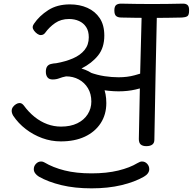

<svg xmlns="http://www.w3.org/2000/svg" viewBox="-20 -784 1055 1051"><path d="M313 -10Q260 -10 211 -28Q162 -46 121 -77.5Q80 -109 52 -151Q48 -158 46 -164.5Q44 -171 44 -177Q44 -189 51 -198.5Q58 -208 68 -214Q78 -220 87 -220Q95 -220 100.5 -216Q106 -212 110 -207Q137 -170 169.5 -144Q202 -118 238.5 -104.5Q275 -91 314 -91Q366 -91 403 -109Q440 -127 460 -158.5Q480 -190 480 -228Q480 -270 461.5 -301Q443 -332 411.5 -349Q380 -366 342 -366Q321 -362 304.5 -355.5Q288 -349 268 -349Q249 -349 240 -360.5Q231 -372 231 -391Q231 -410 238 -420Q245 -430 258 -433.5Q271 -437 288 -438Q339 -447 379.5 -464.5Q420 -482 443 -510.5Q466 -539 466 -580Q466 -614 451.5 -636Q437 -658 412.5 -669Q388 -680 358 -680Q314 -680 282 -658Q250 -636 227 -604Q218 -592 203 -592Q194 -592 184 -599Q174 -606 166.5 -616Q159 -626 159 -635Q159 -640 161 -645Q163 -650 166 -654Q195 -697 244 -728.5Q293 -760 363 -760Q416 -760 458.5 -741Q501 -722 526 -684.5Q551 -647 551 -589Q551 -523 517 -480.5Q483 -438 426 -409Q467 -397 497.5 -372.5Q528 -348 545 -310Q562 -272 562 -220Q562 -157 531 -109.5Q500 -62 444.5 -36Q389 -10 313 -10ZM629 -284Q604 -284 574 -287Q544 -290 515 -296.5Q486 -303 463 -314Q452 -320 444.5 -330Q437 -340 437 -351Q437 -363 442 -372.5Q447 -382 455 -387Q463 -392 471 -388Q512 -373 552 -367Q592 -361 629 -361Q677 -361 717 -372Q757 -383 795 -396Q809 -401 819.5 -389.5Q830 -378 830 -360Q830 -347 824 -336Q818 -325 805 -320Q765 -304 722 -294Q679 -284 629 -284ZM781 16Q761 16 750.5 7Q740 -2 740 -23Q743 -199 747 -373Q751 -547 756 -722Q756 -739 768 -748Q780 -757 799 -757Q821 -757 830.5 -747.5Q840 -738 839 -719Q835 -544 831.5 -369.5Q828 -195 825 -19Q825 -1 813.5 7.5Q802 16 781 16ZM645 -688Q626 -688 616 -696Q606 -704 606 -727Q606 -750 617 -757.5Q628 -765 647 -764Q813 -760 978 -764Q997 -765 1006.5 -756.5Q1016 -748 1015 -725Q1015 -701 1005 -695Q995 -689 976 -688Q893 -686 811 -686Q729 -686 645 -688ZM481 247Q389 247 316.5 229.5Q244 212 193 183Q180 175 172.5 164.5Q165 154 165 142Q165 125 177 112.5Q189 100 205 100Q215 100 223 105Q270 133 333.5 149Q397 165 481 165Q564 165 627.5 149.5Q691 134 732 109Q747 100 757 100Q774 100 785.5 112.5Q797 125 797 142Q797 154 789.5 164.5Q782 175 768 183Q718 212 645 229.5Q572 247 481 247Z"/></svg>

Font: Playpen Sans Deva
Style: Regular
Weight: 400
Designer: Pooja Saxena, Gunjan Panchal, Laura Meseguer, Veronika Burian, José Scaglione
Foundry: TypeTogether
Version: Version 2.000